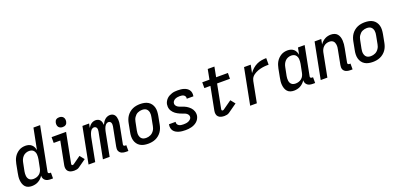

<svg xmlns="http://www.w3.org/2000/svg" viewBox="10 -1695 5481 2650"><g transform="rotate(-20 2750.0 -370.0)"><path d="M165 12Q137 12 112 3.5Q87 -5 70 -24Q53 -43 44.5 -68Q36 -93 33.5 -119.5Q31 -146 34 -174Q37 -202 43 -230L66 -350Q71 -374 78.5 -397.5Q86 -421 99 -443.5Q112 -466 131 -485Q150 -504 172.5 -517.5Q195 -531 219.5 -536.5Q244 -542 268 -542Q293 -542 316.5 -535Q340 -528 357.5 -512.5Q375 -497 385 -475.5Q395 -454 399 -430L460 -740H558L434 -102Q432 -96 433 -90.5Q434 -85 437.5 -81Q441 -77 446 -75Q451 -73 457 -73H474V12H440Q419 12 398.5 7.5Q378 3 362.5 -9Q347 -21 339 -39.5Q331 -58 332 -80Q319 -58 300 -40Q281 -22 258.5 -10Q236 2 212 7Q188 12 165 12ZM220 -73Q242 -73 265 -80Q288 -87 307 -102.5Q326 -118 336.5 -139.5Q347 -161 351 -183L375 -303Q378 -321 379.5 -339Q381 -357 379.5 -374.5Q378 -392 371.5 -407.5Q365 -423 354 -434.5Q343 -446 326 -451.5Q309 -457 291 -457Q268 -457 244 -448Q220 -439 202.5 -420.5Q185 -402 175 -379.5Q165 -357 161 -334L137 -214Q134 -197 133 -180Q132 -163 134 -147Q136 -131 142.5 -116.5Q149 -102 160.5 -92Q172 -82 187.5 -77.5Q203 -73 220 -73Z M842 -608Q825 -608 809 -614.5Q793 -621 783.5 -634Q774 -647 771.5 -664.5Q769 -682 773 -700Q775 -711 781 -722Q787 -733 797 -740Q807 -747 819 -749.5Q831 -752 842 -752Q860 -752 875.5 -745.5Q891 -739 901 -726Q911 -713 913.5 -695.5Q916 -678 912 -660Q910 -649 904 -638Q898 -627 887.5 -620Q877 -613 865.5 -610.5Q854 -608 842 -608ZM789 12Q764 12 740.5 6Q717 0 701 -16Q685 -32 680.5 -56Q676 -80 681 -105L747 -445H650V-530H863L777 -89Q776 -82 779 -75.5Q782 -69 789 -69Q794 -69 798.5 -69.5Q803 -70 808 -73L923 -155L976 -89L860 -7Q845 4 826 8Q807 12 789 12Z M1581 12H1547Q1531 12 1515 9.5Q1499 7 1485.5 1Q1472 -5 1461.5 -15.5Q1451 -26 1445 -40Q1439 -54 1439.5 -70Q1440 -86 1443 -102L1497 -380Q1499 -393 1499 -406.5Q1499 -420 1494.5 -431.5Q1490 -443 1480 -450Q1470 -457 1456 -457Q1444 -457 1432.5 -450.5Q1421 -444 1412.5 -434Q1404 -424 1398.5 -412.5Q1393 -401 1388.5 -389Q1384 -377 1381.5 -365.5Q1379 -354 1376 -342L1310 0H1211L1285 -380Q1287 -393 1287.5 -406.5Q1288 -420 1283.5 -431.5Q1279 -443 1268.5 -450Q1258 -457 1245 -457Q1233 -457 1221 -450.5Q1209 -444 1201 -434Q1193 -424 1187.5 -412.5Q1182 -401 1177.5 -389Q1173 -377 1170 -365.5Q1167 -354 1164 -342L1098 0H1000L1103 -530H1201L1189 -469Q1198 -484 1209.5 -498Q1221 -512 1235.5 -522Q1250 -532 1266.5 -537Q1283 -542 1299 -542Q1319 -542 1336.5 -534.5Q1354 -527 1365 -512.5Q1376 -498 1380.5 -479.5Q1385 -461 1387 -442Q1395 -461 1407 -479.5Q1419 -498 1435 -512.5Q1451 -527 1471 -534.5Q1491 -542 1511 -542Q1531 -542 1548.5 -534Q1566 -526 1576.5 -511.5Q1587 -497 1592 -478.5Q1597 -460 1598 -440.5Q1599 -421 1597 -401Q1595 -381 1591 -361L1541 -102Q1539 -96 1539.5 -90.5Q1540 -85 1544 -81Q1548 -77 1553 -75Q1558 -73 1564 -73H1581Z M1874 12Q1842 12 1812.5 6Q1783 0 1758 -15Q1733 -30 1716 -54Q1699 -78 1691.5 -106.5Q1684 -135 1685 -166.5Q1686 -198 1693 -230L1716 -350Q1721 -376 1731 -402Q1741 -428 1757.5 -451Q1774 -474 1797 -492.5Q1820 -511 1845.5 -522Q1871 -533 1898.5 -537.5Q1926 -542 1952 -542Q1984 -542 2014 -536Q2044 -530 2069 -515Q2094 -500 2111 -476Q2128 -452 2135.5 -423.5Q2143 -395 2141.5 -363.5Q2140 -332 2134 -300L2111 -180Q2106 -154 2096 -128Q2086 -102 2069.5 -79Q2053 -56 2030 -37.5Q2007 -19 1981 -8Q1955 3 1927.5 7.5Q1900 12 1874 12ZM1876 -73Q1892 -73 1908 -76.5Q1924 -80 1940 -87.5Q1956 -95 1969 -107Q1982 -119 1992 -134Q2002 -149 2007.5 -164.5Q2013 -180 2016 -196L2039 -316Q2043 -334 2044 -351Q2045 -368 2042.5 -384Q2040 -400 2032.5 -414.5Q2025 -429 2013 -439Q2001 -449 1985 -453Q1969 -457 1951 -457Q1935 -457 1918.5 -453.5Q1902 -450 1886 -442.5Q1870 -435 1857.5 -423Q1845 -411 1835 -396Q1825 -381 1819.5 -365.5Q1814 -350 1811 -334L1787 -214Q1784 -196 1782.5 -179Q1781 -162 1784 -146Q1787 -130 1794 -115.5Q1801 -101 1813.5 -91Q1826 -81 1842 -77Q1858 -73 1876 -73Z M2422 12Q2397 12 2373 9.5Q2349 7 2326.5 0.5Q2304 -6 2284 -17.5Q2264 -29 2250.5 -47Q2237 -65 2232.5 -88.5Q2228 -112 2232 -136L2234 -143H2331L2330 -140Q2327 -123 2335 -108.5Q2343 -94 2357 -86Q2371 -78 2388 -75.5Q2405 -73 2422 -73Q2440 -73 2457.5 -75Q2475 -77 2492 -83.5Q2509 -90 2524 -103.5Q2539 -117 2542 -134Q2545 -152 2537 -167Q2529 -182 2515.5 -192Q2502 -202 2486 -208Q2470 -214 2454 -219.5Q2438 -225 2422.5 -232Q2407 -239 2392.5 -247Q2378 -255 2364.5 -265Q2351 -275 2340 -287Q2329 -299 2320 -313Q2311 -327 2306 -343Q2301 -359 2300 -377Q2299 -395 2302 -413Q2306 -433 2317 -453Q2328 -473 2344 -488.5Q2360 -504 2380 -514.5Q2400 -525 2420.5 -531.5Q2441 -538 2462 -540Q2483 -542 2504 -542Q2528 -542 2551 -539.5Q2574 -537 2595.5 -530.5Q2617 -524 2635.5 -512Q2654 -500 2666.5 -482.5Q2679 -465 2683 -442.5Q2687 -420 2683 -397L2682 -390H2585V-393Q2588 -409 2582 -422.5Q2576 -436 2563.5 -444Q2551 -452 2536 -454.5Q2521 -457 2505 -457Q2489 -457 2472.5 -454.5Q2456 -452 2440.5 -445.5Q2425 -439 2412.5 -426Q2400 -413 2397 -397Q2393 -379 2401 -363.5Q2409 -348 2422.5 -338Q2436 -328 2452 -322Q2468 -316 2484 -310.5Q2500 -305 2516 -298.5Q2532 -292 2546 -283.5Q2560 -275 2573 -265Q2586 -255 2597.5 -243Q2609 -231 2617.5 -217Q2626 -203 2631.5 -187Q2637 -171 2638.5 -153.5Q2640 -136 2637 -118Q2632 -96 2620.5 -75.5Q2609 -55 2591 -39.5Q2573 -24 2552.5 -14Q2532 -4 2509.5 2Q2487 8 2465 10Q2443 12 2422 12Z M2993 12Q2968 12 2945 6Q2922 0 2905.5 -16Q2889 -32 2885 -56Q2881 -80 2886 -105L2952 -445H2863V-530H2969L2997 -677H3095L3067 -530H3240L3239 -445H3050L2981 -89Q2980 -82 2983 -75.5Q2986 -69 2993 -69Q2998 -69 3002.5 -69.5Q3007 -70 3012 -73L3142 -165L3195 -99L3065 -7Q3049 4 3030 8Q3011 12 2993 12Z M3374 0 3477 -530H3575L3552 -414Q3574 -446 3603.5 -472Q3633 -498 3667 -514Q3701 -530 3736.5 -536Q3772 -542 3807 -542V-445Q3791 -445 3775.5 -444.5Q3760 -444 3744 -442.5Q3728 -441 3711.5 -438Q3695 -435 3679 -431Q3663 -427 3646.5 -421Q3630 -415 3615.5 -407.5Q3601 -400 3586 -389.5Q3571 -379 3559.5 -366Q3548 -353 3541 -337.5Q3534 -322 3531 -306L3472 0Z M4015 12Q3987 12 3962 3.5Q3937 -5 3920 -24Q3903 -43 3894.5 -68Q3886 -93 3883.5 -119.5Q3881 -146 3884 -174Q3887 -202 3893 -230L3916 -350Q3921 -374 3928.5 -397.5Q3936 -421 3949 -443.5Q3962 -466 3981 -485Q4000 -504 4022.5 -517.5Q4045 -531 4069.5 -536.5Q4094 -542 4118 -542Q4143 -542 4166.5 -535Q4190 -528 4207.5 -512.5Q4225 -497 4235 -475.5Q4245 -454 4249 -430L4269 -530H4367L4284 -102Q4282 -96 4283 -90.5Q4284 -85 4287.5 -81Q4291 -77 4296 -75Q4301 -73 4307 -73H4324V12H4290Q4269 12 4248.5 7.5Q4228 3 4212.5 -9Q4197 -21 4189 -39.5Q4181 -58 4182 -80Q4169 -58 4150 -40Q4131 -22 4108.5 -10Q4086 2 4062 7Q4038 12 4015 12ZM4070 -73Q4092 -73 4115 -80Q4138 -87 4157 -102.5Q4176 -118 4186.5 -139.5Q4197 -161 4201 -183L4225 -303Q4228 -321 4229.5 -339Q4231 -357 4229.5 -374.5Q4228 -392 4221.5 -407.5Q4215 -423 4204 -434.5Q4193 -446 4176 -451.5Q4159 -457 4141 -457Q4118 -457 4094 -448Q4070 -439 4052.5 -420.5Q4035 -402 4025 -379.5Q4015 -357 4011 -334L3987 -214Q3984 -197 3983 -180Q3982 -163 3984 -147Q3986 -131 3992.5 -116.5Q3999 -102 4010.5 -92Q4022 -82 4037.5 -77.5Q4053 -73 4070 -73Z M4874 12H4840Q4824 12 4808.5 9.5Q4793 7 4779.5 1Q4766 -5 4755 -15.5Q4744 -26 4738.5 -40Q4733 -54 4733 -70Q4733 -86 4736 -102L4777 -316Q4781 -333 4782.5 -349.5Q4784 -366 4782 -382Q4780 -398 4774.5 -412.5Q4769 -427 4758 -437.5Q4747 -448 4732 -452.5Q4717 -457 4700 -457Q4679 -457 4657 -449.5Q4635 -442 4617.5 -426Q4600 -410 4589.5 -389Q4579 -368 4575 -347L4508 0H4410L4513 -530H4611L4596 -455Q4609 -475 4627 -492Q4645 -509 4666 -520.5Q4687 -532 4709.5 -537Q4732 -542 4754 -542Q4782 -542 4807 -533Q4832 -524 4848 -505Q4864 -486 4872 -461Q4880 -436 4881.5 -409.5Q4883 -383 4880.5 -355.5Q4878 -328 4872 -300L4834 -102Q4832 -96 4833 -90.5Q4834 -85 4837.5 -81Q4841 -77 4846 -75Q4851 -73 4857 -73H4874Z M5174 12Q5142 12 5112.5 6Q5083 0 5058 -15Q5033 -30 5016 -54Q4999 -78 4991.5 -106.5Q4984 -135 4985 -166.5Q4986 -198 4993 -230L5016 -350Q5021 -376 5031 -402Q5041 -428 5057.5 -451Q5074 -474 5097 -492.5Q5120 -511 5145.5 -522Q5171 -533 5198.5 -537.5Q5226 -542 5252 -542Q5284 -542 5314 -536Q5344 -530 5369 -515Q5394 -500 5411 -476Q5428 -452 5435.5 -423.5Q5443 -395 5441.5 -363.5Q5440 -332 5434 -300L5411 -180Q5406 -154 5396 -128Q5386 -102 5369.5 -79Q5353 -56 5330 -37.5Q5307 -19 5281 -8Q5255 3 5227.5 7.5Q5200 12 5174 12ZM5176 -73Q5192 -73 5208 -76.5Q5224 -80 5240 -87.5Q5256 -95 5269 -107Q5282 -119 5292 -134Q5302 -149 5307.5 -164.5Q5313 -180 5316 -196L5339 -316Q5343 -334 5344 -351Q5345 -368 5342.5 -384Q5340 -400 5332.5 -414.5Q5325 -429 5313 -439Q5301 -449 5285 -453Q5269 -457 5251 -457Q5235 -457 5218.5 -453.5Q5202 -450 5186 -442.5Q5170 -435 5157.5 -423Q5145 -411 5135 -396Q5125 -381 5119.5 -365.5Q5114 -350 5111 -334L5087 -214Q5084 -196 5082.5 -179Q5081 -162 5084 -146Q5087 -130 5094 -115.5Q5101 -101 5113.5 -91Q5126 -81 5142 -77Q5158 -73 5176 -73Z"/></g></svg>

Font: Lode Dark Term
Style: Bold Italic
Weight: 700
Italic angle: -11°
Monospace: yes
Designer: Belleve Invis
Foundry: Belleve Invis
Version: Version 29.2.0